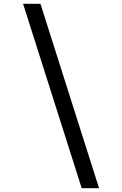

<svg xmlns="http://www.w3.org/2000/svg" viewBox="-20 -843 640 1006"><path d="M408 143 101 -823H192L499 143Z"/></svg>

Font: Iosevka Aile
Style: Italic
Weight: 400
Italic angle: -9°
Designer: Belleve Invis
Foundry: Belleve Invis
Version: Version 28.0.1; ttfautohint (v1.8.4)